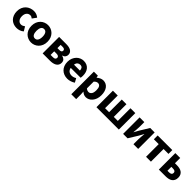

<svg xmlns="http://www.w3.org/2000/svg" viewBox="460 -2205 4086 4086"><g transform="rotate(45 2503.5 -162.0)"><path d="M281 12Q229 12 184.5 -5.5Q140 -23 107 -56Q74 -89 55 -137.5Q36 -186 36 -248Q36 -310 57 -358.5Q78 -407 113.5 -440Q149 -473 196 -490.5Q243 -508 294 -508Q340 -508 375.5 -493Q411 -478 439 -455L370 -360Q335 -389 303 -389Q249 -389 218 -351Q187 -313 187 -248Q187 -183 218.5 -145Q250 -107 298 -107Q322 -107 344.5 -117.5Q367 -128 387 -143L445 -47Q408 -15 365 -1.5Q322 12 281 12Z M717 12Q670 12 626 -5.5Q582 -23 548.5 -56Q515 -89 495 -137.5Q475 -186 475 -248Q475 -310 495 -358.5Q515 -407 548.5 -440Q582 -473 626 -490.5Q670 -508 717 -508Q764 -508 807.5 -490.5Q851 -473 884.5 -440Q918 -407 938 -358.5Q958 -310 958 -248Q958 -186 938 -137.5Q918 -89 884.5 -56Q851 -23 807.5 -5.5Q764 12 717 12ZM717 -107Q762 -107 785 -145Q808 -183 808 -248Q808 -313 785 -351Q762 -389 717 -389Q671 -389 648.5 -351Q626 -313 626 -248Q626 -183 648.5 -145Q671 -107 717 -107Z M1059 0V-496H1270Q1312 -496 1348 -489.5Q1384 -483 1411 -467.5Q1438 -452 1453.5 -427Q1469 -402 1469 -365Q1469 -333 1450 -304Q1431 -275 1386 -263V-259Q1433 -248 1460.5 -221Q1488 -194 1488 -143Q1488 -105 1471.5 -77.5Q1455 -50 1427 -33Q1399 -16 1361.5 -8Q1324 0 1282 0ZM1202 -302H1260Q1297 -302 1313 -314.5Q1329 -327 1329 -350Q1329 -373 1313.5 -386Q1298 -399 1261 -399H1202ZM1202 -97H1273Q1313 -97 1329.5 -112.5Q1346 -128 1346 -153Q1346 -175 1328.5 -190Q1311 -205 1272 -205H1202Z M1809 12Q1756 12 1710 -5.5Q1664 -23 1630 -56.5Q1596 -90 1577 -138Q1558 -186 1558 -248Q1558 -308 1578 -356.5Q1598 -405 1630.5 -438.5Q1663 -472 1705 -490Q1747 -508 1792 -508Q1845 -508 1884.5 -490Q1924 -472 1950.5 -440Q1977 -408 1990 -364.5Q2003 -321 2003 -270Q2003 -250 2001 -232Q1999 -214 1997 -205H1700Q1710 -151 1744.5 -125.5Q1779 -100 1829 -100Q1882 -100 1936 -133L1985 -44Q1947 -18 1900.5 -3Q1854 12 1809 12ZM1699 -302H1878Q1878 -344 1859 -370Q1840 -396 1795 -396Q1760 -396 1733.5 -373Q1707 -350 1699 -302Z M2105 184V-496H2225L2235 -447H2239Q2268 -473 2304.5 -490.5Q2341 -508 2380 -508Q2425 -508 2461 -490Q2497 -472 2522 -439Q2547 -406 2560.5 -359.5Q2574 -313 2574 -256Q2574 -192 2556.5 -142.5Q2539 -93 2509.5 -58.5Q2480 -24 2442.5 -6Q2405 12 2365 12Q2333 12 2303 -1.5Q2273 -15 2247 -40L2252 39V184ZM2331 -108Q2369 -108 2396 -142.5Q2423 -177 2423 -254Q2423 -388 2337 -388Q2294 -388 2252 -343V-140Q2272 -122 2292 -115Q2312 -108 2331 -108Z M2678 0V-496H2823V-115H2944V-496H3085V-115H3206V-496H3352V0Z M3481 0V-496H3623V-358Q3623 -321 3619 -274.5Q3615 -228 3611 -182H3614Q3626 -205 3643 -234.5Q3660 -264 3671 -286L3800 -496H3934V0H3792V-138Q3792 -176 3796 -222Q3800 -268 3805 -314H3801Q3789 -291 3772.5 -261Q3756 -231 3744 -210L3615 0Z M4171 0V-381H4025V-496H4465V-381H4318V0Z M4556 0V-496H4703V-338H4758Q4803 -338 4842 -329.5Q4881 -321 4909.5 -301Q4938 -281 4954.5 -249Q4971 -217 4971 -171Q4971 -123 4954.5 -90.5Q4938 -58 4909.5 -37.5Q4881 -17 4842 -8.5Q4803 0 4758 0ZM4703 -112H4752Q4830 -112 4830 -172Q4830 -229 4752 -229H4703Z"/></g></svg>

Font: hySource Sans Pro
Style: Bold
Weight: 700
Designer: Paul D. Hunt
Foundry: Adobe Systems Incorporated
Version: Version 2.021;PS 2.000;hotconv 1.0.86;makeotf.lib2.5.63406